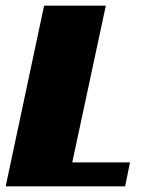

<svg xmlns="http://www.w3.org/2000/svg" viewBox="-20 -655 522 675"><path d="M135 -635H352L234 -84H437L420 0H0Z"/></svg>

Font: Racing Sans One
Style: Regular
Weight: 400
Designer: Pablo Impallari, Rodrigo Fuenzalida
Foundry: Pablo Impallari, Rodrigo Fuenzalida
Version: Version 1.001; ttfautohint (v0.8) -G 200 -r 50